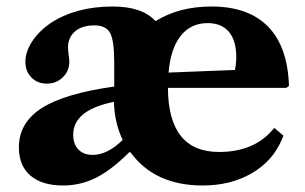

<svg xmlns="http://www.w3.org/2000/svg" viewBox="-20 -560 938 590"><path d="M174 10Q109 10 73.5 -20.5Q38 -51 38 -107Q38 -183 108.5 -228Q179 -273 331 -294V-367Q331 -435 318.5 -458.5Q306 -482 270 -482Q232 -482 210.5 -463.5Q189 -445 189 -414Q189 -406 191 -391.5Q193 -377 193 -370Q193 -342 173 -322.5Q153 -303 124 -303Q95 -303 76.5 -322Q58 -341 58 -370Q58 -401 79 -433Q100 -465 137 -490Q214 -540 327 -540Q417 -540 458 -495Q530 -540 630 -540Q743 -540 803.5 -478.5Q864 -417 868 -296L860 -290H496Q497 -93 653 -93Q758 -93 816 -159L823 -167L851 -143L846 -131Q818 -65 753.5 -27.5Q689 10 603 10Q455 10 381 -92H377Q323 -38 275.5 -14Q228 10 174 10ZM618 -489Q566 -489 535 -449.5Q504 -410 498 -337L702 -345Q706 -365 706 -385Q706 -435 683.5 -462Q661 -489 618 -489ZM265 -84Q310 -84 357 -130Q332 -182 330 -247Q205 -222 205 -146Q205 -117 221 -100.5Q237 -84 265 -84Z"/></svg>

Font: Libre Caslon Text
Style: Bold
Weight: 700
Designer: Pablo Impallari, Rodrigo Fuenzalida
Foundry: Pablo Impallari, Rodrigo Fuenzalida
Version: Version 1.002